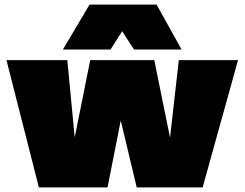

<svg xmlns="http://www.w3.org/2000/svg" viewBox="-20 -810 1057 830"><path d="M148 0 8 -550H271L303 -216L370 -550H647L715 -215L753 -550H1009L856 0H571L502 -289L445 0ZM252 -596 367 -790H657L765 -596H559L508 -675L458 -596Z"/></svg>

Font: Georama Extended Black
Style: Regular
Weight: 900
Width: 7
Designer: Jean-Baptiste Levee
Foundry: Production Type
Version: Version 1.000